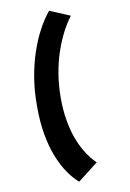

<svg xmlns="http://www.w3.org/2000/svg" viewBox="-187 -834 767 1137"><g transform="rotate(-20 196.5 -266.0)"><path d="M103.5 240.5 239.5 168.5Q229.5 155 215.5 130.5Q201.5 106 188 69.5Q174.5 33 165.8 -15.5Q157 -64 157 -125.8Q157 -187.5 170 -263Q184 -339 206 -401.2Q228 -463.5 254 -512.8Q280 -562 306.2 -599.2Q332.5 -636.5 355.5 -661.8Q378.5 -687 393 -700L282 -771.5Q267 -759.5 241.2 -733.2Q215.5 -707 184.5 -664.8Q153.5 -622.5 122 -564.2Q90.5 -506 63.8 -431Q37 -356 21 -263Q4.5 -170.5 4.8 -95.5Q5 -20.5 16 36.5Q27 93.5 43.2 134.5Q59.5 175.5 76 202Q92.5 228.5 103.5 240.5Z"/></g></svg>

Font: Anybody
Style: Bold Italic
Weight: 700
Italic angle: -10°
Designer: Tyler Finck
Foundry: Etcetera Type Company
Version: Version 1.113;gftools[0.9.25]